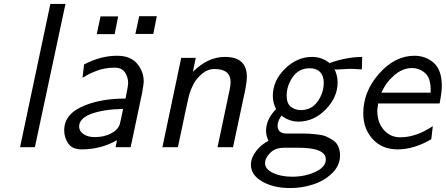

<svg xmlns="http://www.w3.org/2000/svg" viewBox="-20 -742 2248 968"><path d="M81.1 0 233.9 -722.2H310.1L155.8 0Z M303.7 -85Q303.7 -169.9 408.7 -210.9Q493.7 -245.1 612.8 -245.1Q626 -309.1 626 -323.2Q626 -352.1 610.4 -376.5Q594.7 -400.9 557.6 -400.9Q544.4 -400.9 532.7 -399.9Q521 -398.9 509.3 -396.5Q497.6 -394 488.8 -392.1Q480 -390.1 469 -385.5Q458 -380.9 451.9 -378.9Q445.8 -377 434.8 -371.6Q423.8 -366.2 421.4 -364.5Q418.9 -362.8 408 -356.4Q397 -350.1 396 -350.1L403.8 -417Q487.8 -460.9 569.8 -460.9Q637.7 -460.9 671.1 -421.4Q704.6 -381.8 704.6 -330.1Q704.6 -321.3 696.8 -274.9L638.7 0H563L569.8 -35.2Q489.7 10.7 392.6 11.2Q344.7 11.2 324.2 -18.3Q303.7 -47.9 303.7 -85ZM378.9 -104Q378.9 -82 400.4 -66.4Q421.9 -50.8 458 -50.8Q502.9 -50.8 537.4 -67.9Q571.8 -85 583 -112.8Q586.9 -124 600.6 -192.9Q502.4 -190.9 439.9 -168Q378.9 -145 378.9 -104ZM467.8 -569.8 486.8 -659.2H575.7L558.1 -569.8ZM662.6 -570.8 681.6 -660.2H770.5L752.9 -570.8Z M798.8 0 893.6 -450.2H966.8L952.6 -379.9Q1027.8 -455.1 1113.8 -455.1Q1224.6 -455.1 1224.6 -355Q1224.6 -333 1216.8 -291L1154.8 0H1076.7L1137.7 -289.1Q1142.6 -311 1142.6 -328.1Q1142.6 -394 1061.5 -394Q1026.4 -394 998 -369.6Q969.7 -345.2 956.3 -319.6Q942.9 -293.9 934.6 -267.1Q928.7 -248 877 0Z M1245.1 88.9Q1245.1 53.7 1270.8 20.3Q1296.4 -13.2 1333.5 -32.2Q1321.3 -58.1 1321.3 -82Q1321.3 -140.1 1371.6 -191.9V-192.9Q1355.5 -223.6 1355.5 -257.8Q1355.5 -335 1416.5 -395Q1477.5 -455.1 1553.2 -455.1Q1605 -455.1 1645.5 -420.9L1643.6 -424.8Q1728.5 -454.6 1806.2 -455.1L1804.2 -392.1Q1797.4 -392.1 1785.4 -393.1Q1773.4 -394 1763.9 -394.5Q1754.4 -395 1745.1 -395Q1735.4 -395 1669.4 -391.1L1663.6 -398.9Q1682.6 -362.8 1682.1 -326.2Q1682.1 -252 1622.3 -190.4Q1562.5 -128.9 1484.4 -128.9Q1438.5 -128.9 1399.4 -159.2Q1379.4 -131.3 1379.4 -108.9Q1379.4 -68.8 1425.3 -68.8H1505.4Q1529.3 -68.8 1542.2 -67.9Q1555.2 -66.9 1581.8 -64Q1608.4 -61 1624.3 -54Q1640.1 -46.9 1658.2 -35.4Q1676.3 -23.9 1685.3 -3.9Q1694.3 16.1 1694.3 42Q1694.3 91.8 1655.3 130.4Q1616.2 168.9 1559.8 187.5Q1503.4 206.1 1442.4 206.1Q1359.4 206.1 1302.2 173.3Q1245.1 140.6 1245.1 88.9ZM1316.4 81.1Q1316.4 110.8 1356.4 129.9Q1396.5 148.9 1453.1 148.9Q1518.1 148.9 1570.3 124.5Q1622.6 100.1 1622.6 62Q1622.6 2.9 1485.4 2.9H1411.1Q1368.2 2.9 1342.3 28.6Q1316.4 54.2 1316.4 81.1ZM1425.3 -259.8Q1425.3 -219.7 1446.8 -203.4Q1468.3 -187 1496.6 -187Q1550.8 -187 1581.5 -230.5Q1612.3 -273.9 1612.3 -325.2Q1612.3 -359.4 1593.8 -378.7Q1575.2 -397.9 1541.5 -397.9Q1487.3 -397.9 1456.3 -354.2Q1425.3 -310.5 1425.3 -259.8Z M1811.5 -170.9Q1811.5 -280.8 1891.4 -370.8Q1971.2 -460.9 2069.3 -460.9Q2125.5 -460.9 2166.5 -425.5Q2207.5 -390.1 2207.5 -307.1Q2207.5 -277.3 2196.3 -220.2H1886.2Q1885.3 -210.4 1884.3 -203.1Q1883.3 -195.8 1882.8 -193.4Q1882.3 -190.9 1882.3 -188.5Q1882.3 -186 1882.3 -182.1Q1882.3 -125 1914.8 -87.4Q1947.3 -49.8 1998.5 -49.8Q2077.6 -49.8 2162.1 -106L2154.3 -40Q2068.4 10.7 1985.4 11.2Q1906.2 11.2 1858.9 -40.8Q1811.5 -92.8 1811.5 -170.9ZM1903.3 -274.9H2151.4V-288.1Q2151.4 -350.1 2122.3 -374.5Q2093.3 -398.9 2057.1 -398.9Q2009.3 -398.9 1966.8 -361.8Q1924.3 -324.7 1903.3 -274.9Z"/></svg>

Font: CMU Sans Serif
Style: Oblique
Weight: 500
Italic angle: -12°
Version: Version 0.7.0